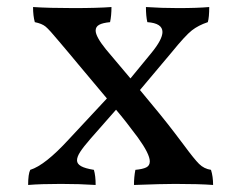

<svg xmlns="http://www.w3.org/2000/svg" viewBox="-20 -523 686 546"><path d="M586 3Q547 0 478 0Q442 0 361 3Q361 -20 365 -40Q386 -42 396 -47Q406 -52 406 -64Q406 -85 372 -132Q338 -178 310 -211L237 -128Q217 -105 208 -91Q199 -77 199 -67Q199 -57 210.5 -50.5Q222 -44 247 -40Q252 -23 252 3Q207 0 153 0Q96 0 60 3Q60 -28 66 -40Q108 -53 175 -126L284 -243L201 -342L176 -372L149 -404Q120 -439 109.5 -447.5Q99 -456 79 -460Q74 -478 74 -503Q119 -500 189 -500Q257 -500 297 -503Q297 -479 293 -460Q272 -458 262 -452.5Q252 -447 252 -436Q252 -419 281 -383L351 -300L411 -373Q442 -411 442 -432Q442 -457 399 -460Q395 -477 395 -503Q439 -500 486 -500Q542 -500 575 -503Q575 -474 571 -460Q544 -451 525.5 -436.5Q507 -422 468 -374L378 -267Q441 -192 476 -146L504 -109Q532 -71 546 -57Q560 -43 580 -40Q586 -21 586 3Z"/></svg>

Font: Vollkorn SC
Style: Regular
Weight: 400
Designer: Friedrich Althausen
Foundry: Friedrich Althausen
Version: Version 4.015